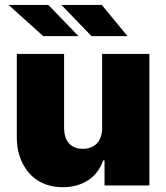

<svg xmlns="http://www.w3.org/2000/svg" viewBox="-20 -769 689 796"><path d="M240.1 7.1Q209.5 7.1 183.9 0Q158.4 -7.1 137.6 -20.1Q116.8 -33 100.9 -51.3Q84.9 -69.6 73.9 -91.6Q50.1 -137.8 49.7 -197.4V-545.5H245.7V-238.6Q245.7 -219.8 250.4 -203.8Q255 -187.9 264.6 -176.3Q274.1 -164.8 288.9 -158.4Q303.6 -152 323.9 -152Q340.2 -152 354.8 -157.1Q369.3 -162.3 380.1 -172.9Q391 -183.6 397.2 -199.9Q403.4 -216.3 403.4 -238.6V-545.5H599.4V0H413.4V-103.7H407.7Q388.1 -49.4 344.5 -21.1Q300.8 7.1 240.1 7.1ZM508.5 -619.3H359.4L234.4 -748.6H402ZM305.4 -619.3H159.1L15.6 -748.6H180.4Z"/></svg>

Font: Linik Sans Black
Style: Regular
Weight: 900
Designer: Fonts by Rasmus Andersson / Changes by Cristiano Sobral with parts from Marc Monis
Foundry: rsms
Version: Version 3.020; ttfautohint (v1.6)